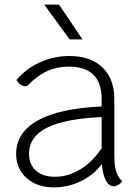

<svg xmlns="http://www.w3.org/2000/svg" viewBox="-20 -803 598 833"><path d="M510 -17Q505 -8 494 -1.5Q483 5 473 5Q452 5 438.5 -21.5Q425 -48 422 -92Q388 -45 332 -17.5Q276 10 213 10Q141 10 95.5 -30.5Q50 -71 50 -135Q50 -228 144 -280.5Q238 -333 421 -341V-373Q421 -514 278 -514Q228 -514 185.5 -495Q143 -476 102 -434Q97 -429 88 -429Q79 -429 69 -436Q59 -443 51 -456Q94 -506 154 -533Q214 -560 281 -560Q373 -560 424.5 -510.5Q476 -461 476 -373V-132Q476 -86 483.5 -60.5Q491 -35 510 -17ZM421 -160V-295Q262 -288 184 -249Q106 -210 106 -136Q106 -89 136 -62.5Q166 -36 218 -36Q276 -36 329 -68.5Q382 -101 421 -160ZM172 -783H236L338 -632H282Z"/></svg>

Font: Krub Light
Style: Regular
Weight: 300
Designer: Ekaluck Peanpanawate
Foundry: Cadson Demak Co.,Ltd.
Version: Version 1.000; ttfautohint (v1.6)